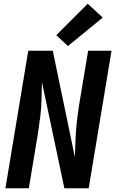

<svg xmlns="http://www.w3.org/2000/svg" viewBox="-20 -1006 616 1026"><path d="M9 0H134L183 -294Q190 -340 195.5 -385.5Q201 -431 202 -477Q203 -523 204 -568L324 0H454L576 -735H451L402 -441Q395 -395 390 -349.5Q385 -304 383.5 -258.5Q382 -213 380 -167L262 -735H131ZM343 -760 529 -912 449 -986 281 -818Z"/></svg>

Font: Iosevka Sparkle Oblique
Style: Bold
Weight: 700
Italic angle: -9°
Designer: Belleve Invis
Foundry: Belleve Invis
Version: Version 4.5.0; ttfautohint (v1.8.3)